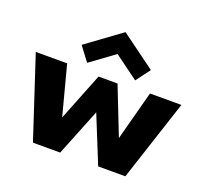

<svg xmlns="http://www.w3.org/2000/svg" viewBox="-113 -779 977 914"><g transform="rotate(20 375.0 -322.5)"><path d="M373.7 -238.6 277.9 0H139.9L5 -410.5H163.8L229.6 -160.4L325.8 -402.5H422L517 -160.4L583.4 -410.5H742.6L608 0H470.4ZM252.3 -445.4 198.5 -516.9 374.1 -645.2 549.4 -516.7 495.8 -445.1 374.1 -534.4Z"/></g></svg>

Font: League Spartan Extralight
Style: Regular
Weight: 200
Foundry: The League of Moveable Type
Version: Version 2.300; ttfautohint (v1.8.3)